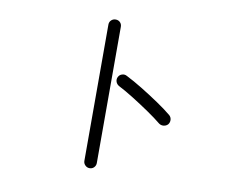

<svg xmlns="http://www.w3.org/2000/svg" viewBox="-82 -853 1164 973"><g transform="rotate(10 500.0 -366.5)"><path d="M437 16Q424 16 414.5 6.5Q405 -3 405 -16V-717Q405 -731 414.5 -740Q424 -749 437 -749Q451 -749 460 -740Q469 -731 469 -717V-16Q469 -3 460 6.5Q451 16 437 16ZM745 -268Q717 -291 676 -319Q635 -347 592 -374Q549 -401 512 -420Q500 -427 496 -439.5Q492 -452 498 -464Q504 -476 517 -480Q530 -484 541 -478Q581 -458 626.5 -430Q672 -402 715 -373Q758 -344 788 -319Q798 -310 799 -297Q800 -284 792 -273Q783 -263 769.5 -261.5Q756 -260 745 -268Z"/></g></svg>

Font: Zen Maru Gothic
Style: Regular
Weight: 400
Designer: Yoshimichi Ohira
Foundry: Positype
Version: Version 1.002